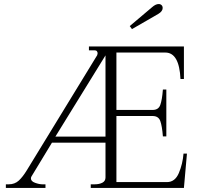

<svg xmlns="http://www.w3.org/2000/svg" viewBox="-20 -930 984 950"><path d="M622 -801 732 -894Q750 -910 765 -910Q774 -910 779.5 -904.5Q785 -899 785 -891Q785 -874 763 -861L633 -786ZM9 -18H23Q53 -18 73 -36.5Q93 -55 113 -88L461 -657Q463 -663 463 -666Q463 -672 459.5 -676.5Q456 -681 448 -681H420V-700H890V-539H873Q867 -670 798 -670H556V-386H735Q764 -386 773 -410.5Q782 -435 786 -487H803V-255H786Q782 -307 773 -331.5Q764 -356 735 -356H556V-29H806Q846 -29 865 -74Q884 -119 888 -170H905L890 0H429V-18H448Q471 -18 486.5 -26Q502 -34 502 -52V-224H237L137 -59Q133 -54 133 -47Q133 -33 153.5 -25.5Q174 -18 190 -18H205V0H9ZM502 -254V-656L254 -254Z"/></svg>

Font: Taviraj ExtraLight
Style: Regular
Weight: 200
Designer: Katatrad Team
Foundry: CadsonDemak
Version: Version 1.030